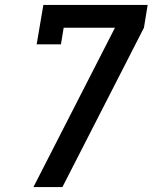

<svg xmlns="http://www.w3.org/2000/svg" viewBox="-20 -755 640 775"><path d="M115 0 444 -643H237L226 -576H128L155 -735H576L561 -643L232 0Z"/></svg>

Font: Iosevka Curly Slab SmBdExObl
Style: Regular
Weight: 600
Width: 7
Italic angle: -9°
Monospace: yes
Designer: Belleve Invis
Foundry: Belleve Invis
Version: Version 11.1.0; ttfautohint (v1.8.3)